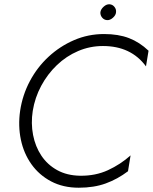

<svg xmlns="http://www.w3.org/2000/svg" viewBox="-20 -868 714 897"><path d="M133 -350Q143 -412 172.5 -467Q202 -522 246 -564Q290 -606 345 -629.5Q400 -653 461 -653Q592 -653 662 -558L674 -631Q632 -671 582.5 -690Q533 -709 466 -709Q392 -709 326 -680.5Q260 -652 207 -603Q154 -554 119.5 -489Q85 -424 74 -350Q64 -280 77.5 -215.5Q91 -151 127 -100.5Q163 -50 219 -20.5Q275 9 348 9Q419 9 474 -11Q529 -31 578 -68L590 -142Q543 -100 484.5 -73Q426 -46 354 -47Q293 -48 247.5 -73Q202 -98 173.5 -140.5Q145 -183 134.5 -237.5Q124 -292 133 -350ZM449 -811Q448 -797 457 -786Q466 -775 480 -774Q494 -773 507.5 -785Q521 -797 522 -810Q524 -824 515 -835.5Q506 -847 492 -848Q478 -849 464.5 -837Q451 -825 449 -811Z"/></svg>

Font: Jost* 300 Light Italic
Style: Italic
Weight: 300
Italic angle: -10°
Version: Version 3.200; ttfautohint (v0.97) -l 8 -r 50 -G 200 -x 14 -